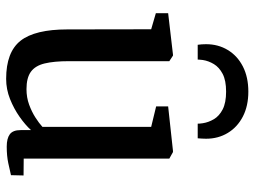

<svg xmlns="http://www.w3.org/2000/svg" viewBox="-126 -730 868 656"><g transform="rotate(90 308.0 -402.0)"><path d="M481 9Q453 9 438.8 -1.5Q424.5 -12 424.5 -38.5V-74Q407 -54.5 379.2 -35Q351.5 -15.5 318.2 -2.2Q285 11 249.5 11Q158 11 119.2 -38.2Q80.5 -87.5 80.5 -198L80 -484.5L25 -500.5V-542.5L166.5 -559H170L189 -546.5V-204Q189 -152.5 196.8 -120.5Q204.5 -88.5 225.2 -73.5Q246 -58.5 284.5 -58.5Q313 -58.5 337.5 -67.5Q362 -76.5 381.5 -89Q401 -101.5 413.5 -113V-484.5L343.5 -501.5V-542.5L495.5 -559H499.5L522 -546.5V-49L579.5 -48.5L578.5 -5.5Q561.5 -1.5 537 3.8Q512.5 9 481 9ZM293 -816.5Q342 -816.5 378.2 -797.8Q414.5 -779 434.2 -746.2Q454 -713.5 454 -672Q454 -665.5 453.5 -657.5Q453 -649.5 452.5 -643.5H402.5Q402.5 -646.5 402.2 -651.2Q402 -656 401 -661Q398 -680.5 387.2 -698.8Q376.5 -717 353.8 -728.8Q331 -740.5 293 -740.5Q255 -740.5 232.5 -728.8Q210 -717 199 -698.8Q188 -680.5 185 -661Q184.5 -656 184 -651.2Q183.5 -646.5 183.5 -643.5H133Q132 -649.5 131.5 -657.5Q131 -665.5 131 -672Q131 -713.5 150.8 -746.2Q170.5 -779 207 -797.8Q243.5 -816.5 293 -816.5Z"/></g></svg>

Font: Merriweather 36pt Medium
Style: Regular
Weight: 500
Version: Version 2.100